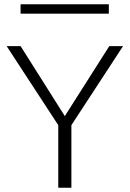

<svg xmlns="http://www.w3.org/2000/svg" viewBox="-20 -875 605 895"><path d="M251.6 0V-291.6L11 -660H76L282.1 -333.8L489.4 -660H553.6L312.8 -291.6V0ZM75.9 -811.2V-855H487.3V-811.2Z"/></svg>

Font: Panamera Thin
Style: Regular
Weight: 100
Designer: Bastien Sozeau
Foundry: NBR — Bastien Sozeau
Version: Version 3.003;gftools[0.9.33]